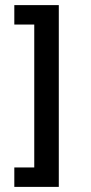

<svg xmlns="http://www.w3.org/2000/svg" viewBox="-20 -603 355 751"><path d="M36 128V52H114V-507H36V-583H210V128Z"/></svg>

Font: Rokkitt SemiBold Medium
Style: Regular
Weight: 500
Version: Version 3.103